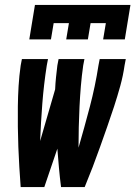

<svg xmlns="http://www.w3.org/2000/svg" viewBox="-20 -760 550 780"><path d="M324 0H228Q223 -39 219.5 -78Q216 -117 213 -156L160 0H64Q61 -41 58.5 -81.5Q56 -122 54.5 -163Q53 -204 52.5 -245Q52 -286 52.5 -327.5Q53 -369 55.5 -410.5Q58 -452 64 -494L69 -520H175L170 -494Q158 -417 152 -340Q146 -263 143 -187L204 -397Q205 -421 207.5 -445.5Q210 -470 213 -494L218 -520H323L318 -494Q312 -452 308.5 -410Q305 -368 303 -326.5Q301 -285 300 -243Q299 -201 299 -160Q323 -243 345 -326.5Q367 -410 380 -494L385 -520H491L486 -494Q480 -452 468.5 -410.5Q457 -369 443.5 -327.5Q430 -286 415.5 -245Q401 -204 386.5 -163Q372 -122 356.5 -81.5Q341 -41 324 0ZM99 -600 122 -740H510L487 -600H399L410 -666H348L337 -600H249L260 -666H198L187 -600Z"/></svg>

Font: Iosevka Extrabold
Style: Italic
Weight: 800
Italic angle: -9°
Monospace: yes
Designer: Belleve Invis
Foundry: Belleve Invis
Version: Version 32.5.0; ttfautohint (v1.8.4)